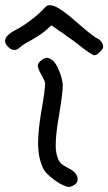

<svg xmlns="http://www.w3.org/2000/svg" viewBox="-130 -741 429 761"><path d="M198.7 -550.3Q184.6 -562 160.6 -579.6Q137.2 -596.7 118.7 -609.4Q103.5 -620.1 73.7 -640.6Q65.9 -633.8 50.8 -620.1Q41.5 -611.8 24.4 -600.6Q7.3 -589.4 -6.8 -581.5Q-21.5 -574.2 -34.2 -565.9Q-47.4 -557.1 -51.3 -553.2Q-61 -542.5 -73.7 -543Q-86.4 -543.5 -97.7 -555.2Q-109.9 -566.9 -109.9 -578.6Q-109.9 -584 -107.4 -589.8Q-99.1 -606.9 -64.9 -624Q-39.1 -637.2 -10.3 -659.2Q19 -680.7 39.6 -702.6Q52.2 -716.3 58.1 -718.8Q64 -721.7 75.2 -719.7Q92.3 -716.3 115.7 -699.7Q139.6 -683.6 185.5 -643.1Q207 -624 227.1 -608.4Q246.6 -593.3 252.9 -590.3Q264.2 -585.4 271.5 -575.7Q278.8 -565.9 278.8 -555.2Q278.8 -546.9 265.6 -534.7Q252.9 -522 244.1 -522Q243.7 -522 243.2 -522Q238.8 -522.9 227.1 -530.3Q213.4 -538.6 198.7 -550.3ZM79.6 -501Q91.3 -491.7 104 -460.9Q116.7 -430.2 118.7 -405.8Q118.7 -403.3 118.7 -399.9Q118.7 -387.2 115.7 -363.3Q112.3 -333 105 -290Q90.8 -210.9 90.8 -167Q90.8 -163.1 90.8 -159.2Q92.8 -114.7 111.3 -93.3Q114.3 -90.3 123.5 -84.5Q132.8 -78.6 143.6 -73.2Q173.3 -58.1 177.2 -36.1Q177.7 -33.2 177.7 -30.3Q177.7 -12.7 155.8 -3.4Q146.5 0.5 140.1 0Q133.3 -1 119.6 -7.3Q97.7 -17.1 73.7 -37.1Q49.3 -57.1 42 -71.8Q22.5 -111.3 21 -164.6Q21 -168.9 21 -173.8Q21 -225.6 35.2 -308.1Q42 -345.2 45.9 -375.5Q48.8 -399.9 48.8 -408.2Q48.8 -410.2 48.8 -411.1Q47.9 -416 43 -427.2Q38.1 -438.5 31.7 -448.7Q20 -469.7 20 -481Q20 -492.2 35.6 -503.4Q47.9 -512.2 57.6 -511.7Q66.9 -510.7 79.6 -501Z"/></svg>

Font: Casuwalt
Style: Regular
Weight: 400
Designer: Walter E Stewart
Version: 0.1